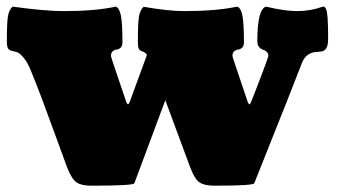

<svg xmlns="http://www.w3.org/2000/svg" viewBox="-20 -555 1032 588"><path d="M185.5 -42.5Q175.8 -68.8 153.3 -130.6Q130.9 -192.4 111.3 -244.6Q91.8 -296.9 75.7 -335.9Q64.9 -363.3 52.7 -377.9Q40.5 -392.6 32 -395.3Q23.4 -397.9 15.9 -399.4Q8.3 -400.9 4.6 -406.7Q1 -412.6 1 -428.7Q1 -485.8 4.4 -505.6Q7.8 -525.4 18.6 -534.7Q117.2 -521 175.8 -521Q271.5 -521 334.5 -534.7Q345.7 -530.8 350.3 -507.1Q355 -483.4 355 -425.3Q355 -414.1 349.4 -408.9Q343.8 -403.8 337.4 -403.3Q331.1 -402.8 325.4 -398.2Q319.8 -393.6 319.8 -383.3Q319.8 -381.3 330.3 -350.3Q340.8 -319.3 351.8 -286.6Q362.8 -253.9 363.8 -251.5Q368.7 -235.4 372.1 -235.4Q373.5 -235.4 375.5 -239.3Q377.4 -243.2 378.9 -247.1L380.4 -251.5L430.2 -387.2Q424.3 -395 416.3 -397.5Q408.2 -399.9 405.3 -405Q402.3 -410.2 402.3 -428.7Q402.3 -485.8 405.8 -505.4Q409.2 -524.9 419.9 -534.2Q496.6 -521 543 -521Q641.6 -521 706.5 -534.7Q717.8 -530.8 722.4 -507.1Q727.1 -483.4 727.1 -425.3Q727.1 -414.1 721.4 -408.9Q715.8 -403.8 709.5 -403.3Q703.1 -402.8 697.5 -398.2Q691.9 -393.6 691.9 -383.3Q691.9 -381.3 702.4 -350.3Q712.9 -319.3 723.9 -286.6Q734.9 -253.9 735.8 -251.5Q740.7 -235.4 744.1 -235.4Q746.1 -235.4 749 -243.4Q752 -251.5 752.4 -251.5L760.3 -271.5Q768.1 -292 777.3 -315.7Q786.6 -339.4 794.2 -360.6Q801.8 -381.8 801.8 -383.8Q801.8 -392.1 796.4 -396.7Q791 -401.4 784.9 -403.1Q778.8 -404.8 773.4 -411.1Q768.1 -417.5 768.1 -428.7Q768.1 -527.8 794.9 -534.7Q851.6 -521 890.1 -521Q930.2 -521 967.3 -534.2Q967.8 -534.7 970.2 -534.7Q975.6 -534.7 978.8 -526.6Q981.9 -518.6 983.2 -501Q984.4 -483.4 984.6 -470.9Q984.9 -458.5 984.9 -435.1Q984.9 -415.5 979 -407Q973.1 -398.4 963.6 -397.2Q954.1 -396 943.8 -395.3Q933.6 -394.5 922.4 -386.7Q911.1 -378.9 904.3 -361.3Q883.8 -306.6 758.8 5.9Q758.8 13.7 636.2 13.7Q606.4 13.7 591.3 3.7Q576.2 -6.3 562.5 -42.5Q550.8 -72.8 524.9 -143.8Q499 -214.8 486.3 -248L391.6 5.9Q391.6 13.7 259.3 13.7Q229.5 13.7 214.6 3.7Q199.7 -6.3 185.5 -42.5Z"/></svg>

Font: Coustard Black
Style: Regular
Weight: 900
Foundry: vernon adams
Version: Version 1.001;